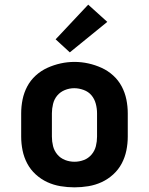

<svg xmlns="http://www.w3.org/2000/svg" viewBox="-20 -797 640 825"><path d="M300 8Q270 8 240 3Q210 -2 183 -14.5Q156 -27 133.5 -47.5Q111 -68 97 -94.5Q83 -121 77 -150.5Q71 -180 71 -210V-310Q71 -340 77 -369.5Q83 -399 97 -425.5Q111 -452 133.5 -472.5Q156 -493 183.5 -505.5Q211 -518 240.5 -524.5Q270 -531 300 -531Q330 -531 359.5 -524.5Q389 -518 416.5 -505.5Q444 -493 466.5 -472.5Q489 -452 503 -425.5Q517 -399 523 -369.5Q529 -340 529 -310V-210Q529 -180 523 -150.5Q517 -121 503 -94.5Q489 -68 466.5 -47.5Q444 -27 417 -14.5Q390 -2 360 3Q330 8 300 8ZM300 -102Q321 -102 340.5 -109.5Q360 -117 373.5 -133Q387 -149 392 -169Q397 -189 397 -210V-310Q397 -331 391.5 -351.5Q386 -372 373 -387.5Q360 -403 339.5 -410.5Q319 -418 299 -418Q278 -418 258.5 -410Q239 -402 226 -386.5Q213 -371 208 -350.5Q203 -330 203 -310V-210Q203 -189 208 -169Q213 -149 226.5 -133Q240 -117 259.5 -109.5Q279 -102 300 -102ZM280 -572 219 -628 359 -777 441 -703Z"/></svg>

Font: Iosevka Custom XBdEx
Style: Regular
Weight: 800
Width: 7
Monospace: yes
Designer: Belleve Invis
Foundry: Belleve Invis
Version: Version 11.2.4; ttfautohint (v1.8.4)